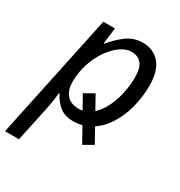

<svg xmlns="http://www.w3.org/2000/svg" viewBox="-205 -670 968 1035"><g transform="rotate(30 278.5 -152.5)"><path d="M375 96 239 -147 299 -181 434 62ZM-22 240 142 -536H214L202 -436H206Q241 -480 285 -512.5Q329 -545 385 -545Q450 -545 490 -499Q530 -453 530 -362Q530 -289 512 -222Q494 -155 460 -102.5Q426 -50 377.5 -20Q329 10 269 10Q215 10 182 -17.5Q149 -45 132 -82H127Q126 -66 122 -37.5Q118 -9 114 9L65 240ZM262 -63Q302 -63 335 -88.5Q368 -114 391.5 -157Q415 -200 427.5 -254Q440 -308 440 -364Q440 -472 355 -472Q322 -472 287.5 -447.5Q253 -423 224 -381Q195 -339 177.5 -285Q160 -231 160 -171Q160 -123 185 -93Q210 -63 262 -63Z"/></g></svg>

Font: Noto Sans IKEA
Style: Italic
Weight: 400
Italic angle: -12°
Designer: Monotype Design Team
Foundry: Monotype Imaging Inc.
Version: Version 2.001